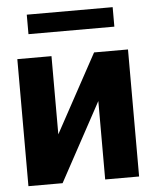

<svg xmlns="http://www.w3.org/2000/svg" viewBox="-52 -752 635 795"><g transform="rotate(-5 266.0 -354.0)"><path d="M34 0H176L353 -326V0H494V-528H353L176 -203V-528H34ZM89 -627H446V-708H89Z"/></g></svg>

Font: Asimov Pro
Style: Bd
Weight: 700
Designer: Google
Version: Version 2.000980; 2014